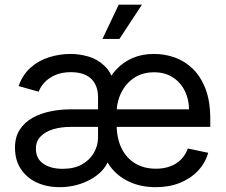

<svg xmlns="http://www.w3.org/2000/svg" viewBox="-20 -775 950 807"><path d="M230.5 11.7Q177.2 11.7 134.8 -7.8Q92.3 -27.3 67.6 -64.7Q43 -102.1 43 -154.3Q43 -199.2 63.2 -230.2Q83.5 -261.2 116.9 -279.8Q150.4 -298.3 191.9 -306.9Q233.4 -315.4 275.9 -315.4H813L772.9 -285.6Q778.8 -338.9 762.2 -380.6Q745.6 -422.4 710.9 -446.8Q676.3 -471.2 627.4 -471.2Q578.6 -471.2 543.5 -447.5Q508.3 -423.8 489.3 -385Q470.2 -346.2 470.2 -300.3V-253.4Q470.2 -193.8 490.7 -152.1Q511.2 -110.4 548.3 -88.1Q585.4 -65.9 635.3 -65.9Q668.5 -65.9 695.1 -75.7Q721.7 -85.4 740.7 -104.5Q759.8 -123.5 769.5 -150.9L855 -132.8Q842.8 -89.8 812.3 -57.4Q781.7 -24.9 736.6 -6.6Q691.4 11.7 635.3 11.7Q576.2 11.7 529.5 -8.3Q482.9 -28.3 452.4 -64Q421.9 -99.6 410.6 -146.5L423.3 -412.6Q441.4 -454.1 470.5 -484.6Q499.5 -515.1 538.8 -531.7Q578.1 -548.3 627.4 -548.3Q672.9 -548.3 715.1 -533.2Q757.3 -518.1 790.8 -485.4Q824.2 -452.6 844 -400.9Q863.8 -349.1 863.8 -275.9V-241.7H276.9Q236.3 -241.7 203.4 -231.7Q170.4 -221.7 150.6 -201.4Q130.9 -181.2 130.9 -150.4Q130.9 -107.9 162.4 -86.7Q193.8 -65.4 242.7 -65.4Q292 -65.4 325 -84.2Q357.9 -103 375 -133.3Q392.1 -163.6 392.1 -196.8V-366.2Q392.1 -399.4 379.4 -422.9Q366.7 -446.3 341.6 -459Q316.4 -471.7 278.3 -471.7Q239.7 -471.7 212.2 -459.5Q184.6 -447.3 167.2 -428.7Q149.9 -410.2 142.6 -389.6L58.1 -413.1Q75.7 -462.4 109.9 -491.9Q144 -521.5 187.7 -534.9Q231.4 -548.3 276.4 -548.3Q313 -548.3 350.8 -537.6Q388.7 -526.9 418.7 -498.8Q448.7 -470.7 461.9 -418.5L445.8 -101.6H436Q427.2 -77.1 407.7 -56.6Q388.2 -36.1 360.6 -20.8Q333 -5.4 299.8 3.2Q266.6 11.7 230.5 11.7ZM410.6 -611.3 479 -755.4H576.7L481.9 -611.3Z"/></svg>

Font: Inter 17pt
Style: Regular
Weight: 400
Version: Version 4.001;git-66647c0bb